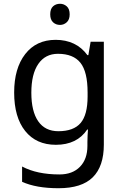

<svg xmlns="http://www.w3.org/2000/svg" viewBox="-20 -757 655 1017"><path d="M275 -546Q328 -546 370.5 -526Q413 -506 443 -465H448L460 -536H530V9Q530 124 471.5 182Q413 240 290 240Q172 240 97 206V125Q176 167 295 167Q364 167 403.5 126.5Q443 86 443 16V-5Q443 -17 444 -39.5Q445 -62 446 -71H442Q388 10 276 10Q172 10 113.5 -63Q55 -136 55 -267Q55 -395 113.5 -470.5Q172 -546 275 -546ZM287 -472Q220 -472 183 -418.5Q146 -365 146 -266Q146 -167 182.5 -114.5Q219 -62 289 -62Q370 -62 407 -105.5Q444 -149 444 -246V-267Q444 -377 406 -424.5Q368 -472 287 -472ZM298 -737Q318 -737 333.5 -723.5Q349 -710 349 -681Q349 -653 333.5 -639Q318 -625 298 -625Q276 -625 261 -639Q246 -653 246 -681Q246 -710 261 -723.5Q276 -737 298 -737Z"/></svg>

Font: Noto Sans Manichaean
Style: Regular
Weight: 400
Designer: Monotype Design Team
Foundry: Monotype Imaging Inc.
Version: Version 2.005; ttfautohint (v1.8.4.7-5d5b)